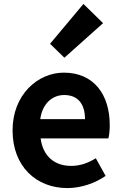

<svg xmlns="http://www.w3.org/2000/svg" viewBox="-20 -944 621 978"><path d="M323 14C392 14 463 -10 518 -48L468 -138C428 -113 388 -99 342 -99C259 -99 199 -147 187 -239H532C536 -252 539 -279 539 -307C539 -461 459 -574 305 -574C172 -574 44 -461 44 -280C44 -95 166 14 323 14ZM185 -337C196 -418 248 -460 307 -460C379 -460 413 -412 413 -337ZM308 -650 505 -826 405 -924 235 -721Z"/></svg>

Font: Noto Sans HK
Style: Bold
Weight: 700
Designer: Ryoko NISHIZUKA 西塚涼子 (kana, bopomofo & ideographs); Paul D. Hunt (Latin, Greek & Cyrillic); Sandoll Communications 산돌커뮤니
Foundry: Adobe
Version: Version 2.002;hotconv 1.0.116;makeotfexe 2.5.65601